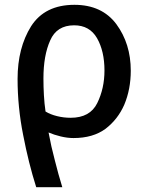

<svg xmlns="http://www.w3.org/2000/svg" viewBox="-20 -570 615 805"><path d="M528.3 -273.4Q528.3 -386.7 467.8 -468.8Q407.2 -549.8 292 -549.8Q168 -549.8 110.4 -460Q53.7 -369.1 53.7 -239.3Q53.7 -121.1 77.1 -3.9Q99.6 113.3 131.8 214.8Q168 214.8 241.2 214.8Q224.6 161.1 210 102.5Q194.3 43.9 183.6 -14.6Q206.1 -4.9 234.4 2Q262.7 8.8 288.1 8.8Q370.1 8.8 422.9 -30.3Q474.6 -70.3 501 -130.9Q514.6 -163.1 521.5 -199.2Q528.3 -235.4 528.3 -273.4ZM418 -274.4Q418 -199.2 387.7 -137.7Q357.4 -76.2 276.4 -76.2Q247.1 -76.2 219.7 -83Q191.4 -89.8 170.9 -102.5Q166 -135.7 164.1 -170.9Q162.1 -205.1 162.1 -241.2Q162.1 -337.9 190.4 -400.4Q217.8 -463.9 291 -463.9Q355.5 -463.9 386.7 -410.2Q418 -355.5 418 -274.4Z"/></svg>

Font: DaxlinePro-Medium
Style: Medium
Weight: 400
Designer: Hans Reichel
Version: Version 7.502; 2006